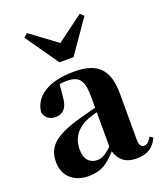

<svg xmlns="http://www.w3.org/2000/svg" viewBox="-157 -959 914 1078"><g transform="rotate(-20 300.0 -420.0)"><path d="M471 16C536 16 574 -7 600 -62L582 -75C563 -45 552 -37 537 -37C518 -37 508 -50 508 -88V-357C508 -502 449 -563 307 -563C152 -563 65 -503 56 -410C65 -376 90 -358 126 -358C164 -358 198 -384 201 -453L208 -524C223 -527 236 -528 250 -528C326 -528 350 -497 350 -393V-332L253 -306C90 -261 39 -210 39 -119C39 -35 99 17 185 17C265 17 303 -14 354 -70C369 -17 406 16 471 16ZM133 -857 111 -837 249 -640H333L470 -837L449 -857L291 -740ZM350 -99C309 -60 284 -51 263 -51C218 -51 188 -80 188 -140C188 -213 227 -259 292 -287C306 -292 327 -298 350 -305Z"/></g></svg>

Font: Noto Serif SC Black
Style: Regular
Weight: 900
Designer: Ryoko NISHIZUKA 西塚涼子 (kana & ideographs); Frank Grießhammer (Latin, Greek & Cyrillic); Wenlong ZHANG 张文龙 (bopomofo); San
Foundry: Adobe
Version: Version 2.001;hotconv 1.1.0;makeotfexe 2.6.0